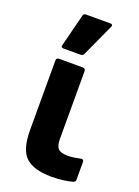

<svg xmlns="http://www.w3.org/2000/svg" viewBox="-141 -784 623 858"><g transform="rotate(20 170.5 -355.0)"><path d="M216 12Q134 12 95 -22.5Q56 -57 56 -153V-482Q56 -495 69 -495H182Q195 -495 195 -482V-160Q195 -127 207.5 -114Q220 -101 253 -101Q270 -101 285 -103.5Q300 -106 314 -109Q327 -111 327 -98V-14Q327 -3 316 0Q298 5 272.5 8.5Q247 12 216 12ZM71 -545Q58 -545 62 -558L101 -712Q103 -722 115 -722H230Q245 -722 238 -707L168 -554Q164 -545 153 -545Z"/></g></svg>

Font: Sofia Sans ExtraBold
Style: Regular
Weight: 800
Designer: Botio Nikoltchev, Ani Petrova
Foundry: lettersoup
Version: Version 4.101; ttfautohint (v1.8.4.7-5d5b)